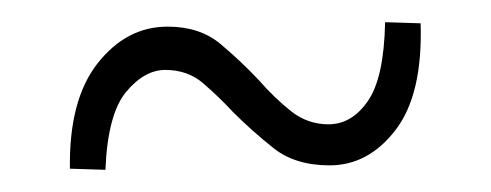

<svg xmlns="http://www.w3.org/2000/svg" viewBox="-20 -598 442 173"><path d="M277 -449Q246 -449 226.5 -464.5Q207 -480 190 -497Q177 -511 163 -523Q149 -535 129 -535Q110 -535 93.5 -515Q77 -495 75 -445L43 -446Q42 -508 68 -541Q94 -574 131 -574Q160 -574 178.5 -558.5Q197 -543 213 -526Q227 -510 242 -498Q257 -486 276 -486Q297 -486 311.5 -507Q326 -528 327 -578L359 -577Q361 -513 336.5 -481Q312 -449 277 -449Z"/></svg>

Font: Synthetic Light
Style: Regular
Weight: 300
Designer: Santiago Orozco
Foundry: Typemade
Version: Version 2.000; ttfautohint (v1.8.4.7-5d5b)